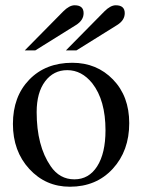

<svg xmlns="http://www.w3.org/2000/svg" viewBox="-20 -698 540 728"><path d="M230 -507 376 -655Q399 -678 419 -678Q453 -678 453 -648Q453 -621 424 -603L270 -507ZM74 -507 220 -655Q243 -678 263 -678Q297 -678 297 -648Q297 -621 268 -603L114 -507ZM470 -231Q470 -126 407.5 -58Q345 10 245 10Q153 10 91 -57.5Q29 -125 29 -228Q29 -332 91 -396Q153 -460 254 -460Q347 -460 408.5 -396.5Q470 -333 470 -231ZM380 -204Q380 -318 330 -382Q290 -432 235 -432Q183 -432 151 -389.5Q119 -347 119 -273Q119 -145 172 -68Q206 -18 262 -18Q317 -18 348.5 -67.5Q380 -117 380 -204Z"/></svg>

Font: STIX
Style: Regular
Weight: 400
Designer: MicroPress Inc., with final additions and corrections provided by Coen Hoffman, Elsevier (retired)
Version: Version 1.1.1